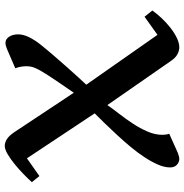

<svg xmlns="http://www.w3.org/2000/svg" viewBox="-4 -738 751 782"><g transform="rotate(-90 371.0 -346.5)"><path d="M334.5 -284.2Q319.3 -262.2 298.6 -235.6Q277.8 -209 258.8 -179.9Q239.7 -150.9 226.6 -120.4Q213.4 -89.8 213.4 -60.1Q213.4 -53.2 214.4 -46.4Q215.3 -39.6 217.8 -32.2L139.6 2.9Q131.8 5.9 125.7 7.3Q119.6 8.8 113.8 8.8Q100.1 7.8 90.3 -2Q80.6 -11.7 80.6 -28.8Q80.6 -51.3 91.8 -77.4Q103 -103.5 121.3 -131.6Q139.6 -159.7 163.1 -188Q186.5 -216.3 211.2 -242.9Q235.8 -269.5 259 -293.5Q282.2 -317.4 300.8 -335.9L117.7 -611.8L45.4 -561L20.5 -591.8Q33.7 -606.4 53.2 -625.5Q72.8 -644.5 93.8 -661.6Q114.7 -678.7 134.5 -690.4Q154.3 -702.1 168.5 -702.1Q181.2 -702.1 194.8 -694.1Q208.5 -686 223.6 -664.1L384.8 -420.9Q408.2 -455.1 425.3 -480Q442.4 -504.9 454.3 -523.4Q466.3 -542 473.9 -555.2Q481.4 -568.4 485.6 -578.4Q489.7 -588.4 491.2 -596.7Q492.7 -605 492.7 -613.8Q492.7 -623.5 491 -635Q489.3 -646.5 484.4 -659.2L562.5 -692.9Q577.6 -699.2 587.4 -699.2Q596.2 -699.2 602.8 -694.8Q609.4 -690.4 613.8 -683.1Q618.2 -675.8 620.4 -666.5Q622.6 -657.2 622.6 -647.9Q622.6 -627 611.3 -603.8Q600.1 -580.6 581.5 -557.1Q559.6 -529.8 534.9 -501.2Q510.3 -472.7 487.5 -447Q464.8 -421.4 446.3 -401.1Q427.7 -380.9 417.5 -370.1L620.6 -80.1L694.3 -132.8L719.7 -101.1Q707.5 -83.5 689.5 -64.2Q671.4 -44.9 650.9 -28.6Q630.4 -12.2 609.1 -1.7Q587.9 8.8 569.3 8.8Q556.2 8.8 541.7 1.2Q527.3 -6.3 514.6 -24.9Z"/></g></svg>

Font: Artifika
Style: Medium
Weight: 500
Designer: Yulya Zhdanova | Cyreal.org
Foundry: Yulya Zhdanova | Cyreal
Version: Version 1.000